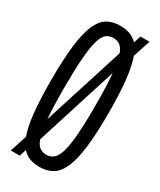

<svg xmlns="http://www.w3.org/2000/svg" viewBox="-185 -776 708 849"><g transform="rotate(30 168.5 -351.5)"><path d="M70 10H24L52 -76Q37 -117 30 -184Q23 -251 23 -349Q23 -456 31.5 -526Q40 -596 57.5 -636.5Q75 -677 102.5 -693.5Q130 -710 169 -710Q196 -710 218 -702Q240 -694 257 -676L269 -713H315L286 -625Q301 -584 308.5 -517Q316 -450 316 -350Q316 -244 307.5 -174Q299 -104 281 -63.5Q263 -23 235 -6.5Q207 10 169 10Q142 10 120 2Q98 -6 81 -25ZM90 -349Q90 -250 95 -191L226 -603Q217 -628 202.5 -638Q188 -648 169 -648Q147 -648 132 -635Q117 -622 108 -589Q99 -556 94.5 -498Q90 -440 90 -349ZM169 -52Q198 -52 215.5 -76.5Q233 -101 241 -165Q249 -229 249 -350Q249 -452 243 -512L112 -98Q121 -72 135 -62Q149 -52 169 -52Z"/></g></svg>

Font: Georama ExtraCondensed
Style: Regular
Weight: 400
Width: 2
Designer: Jean-Baptiste Levee
Foundry: Production Type
Version: Version 1.000